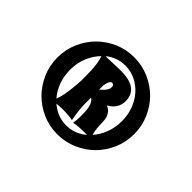

<svg xmlns="http://www.w3.org/2000/svg" viewBox="-73 -808 426 426"><g transform="rotate(45 140.0 -595.0)"><path d="M19 -595.2Q19 -620.1 28.6 -642.1Q38.1 -664.1 54.4 -680.4Q70.8 -696.8 92.5 -706.3Q114.3 -715.8 139.2 -715.8Q164.1 -715.8 186 -706.3Q208 -696.8 224.4 -680.4Q240.7 -664.1 250.2 -642.1Q259.8 -620.1 259.8 -595.2Q259.8 -569.8 250.2 -547.9Q240.7 -525.9 224.4 -509.5Q208 -493.2 186 -483.6Q164.1 -474.1 139.2 -474.1Q114.3 -474.1 92.5 -483.6Q70.8 -493.2 54.4 -509.5Q38.1 -525.9 28.6 -547.9Q19 -569.8 19 -595.2ZM191.9 -553.2Q191.9 -549.3 192.4 -544.9Q192.9 -541 193.6 -536.9Q194.3 -532.7 195.8 -528.8Q207 -541.5 213.6 -558.8Q220.2 -576.2 220.2 -596.2Q220.2 -615.7 213.9 -632.6Q207.5 -649.4 196.5 -661.9Q185.5 -674.3 170.7 -681.6Q155.8 -689 139.2 -689Q113.3 -689 92.8 -672.9Q97.7 -671.9 101.3 -672.4Q105 -672.9 107.9 -672.9Q117.2 -672.9 123.8 -673.3Q130.4 -673.8 140.1 -673.8Q149.9 -673.8 159.7 -672.1Q169.4 -670.4 177.2 -666Q185.1 -661.6 189.9 -653.6Q194.8 -645.5 194.8 -632.8Q194.8 -623 189.7 -613.8Q184.6 -604.5 171.9 -597.2Q179.2 -594.2 183.1 -589.6Q187 -585 189 -579.6Q190.9 -574.2 191.2 -567.4Q191.4 -560.5 191.9 -553.2ZM58.1 -596.2Q58.1 -575.7 64.5 -558.6Q70.8 -541.5 82 -528.8Q85.4 -537.1 87.6 -548.8Q89.8 -560.5 90.8 -571.3Q92.3 -584 92.8 -596.2Q92.8 -601.1 92.8 -609.6Q92.8 -618.2 92.3 -628.2Q91.8 -638.2 90.3 -648.4Q88.9 -658.7 85.9 -666Q73.2 -653.3 65.7 -635.3Q58.1 -617.2 58.1 -596.2ZM107.9 -522Q103.5 -522 99.1 -521.5Q94.7 -521 89.8 -521Q111.8 -502 139.2 -502Q166 -502 187 -520H181.2Q171.4 -520 164.6 -519.5Q157.7 -519 153.8 -518.6Q148.9 -517.6 146 -517.1Q147 -522.9 147.5 -528.1Q147.9 -533.2 147.9 -540Q147.9 -562.5 144.5 -571.5Q141.1 -580.6 134.8 -585V-566.9Q134.8 -557.1 136 -545.9Q137.2 -534.7 140.1 -519Q139.2 -520 129.6 -521Q120.1 -522 107.9 -522ZM134.8 -609.9Q139.6 -613.8 145.3 -620.1Q150.9 -626.5 150.9 -633.8Q150.9 -637.7 149.2 -639.4Q147.5 -641.1 145 -641.1Q141.6 -641.1 139.6 -637.9Q137.7 -634.8 136.5 -630.9Q135.3 -627 135 -622.6Q134.8 -618.2 134.8 -616.2Z"/></g></svg>

Font: Spicy Rice
Style: Regular
Weight: 400
Version: Version 1.000